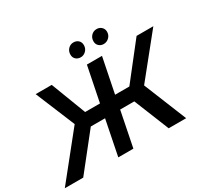

<svg xmlns="http://www.w3.org/2000/svg" viewBox="-212 -1144 1494 1399"><g transform="rotate(-30 535.5 -444.5)"><path d="M836 -360 982 0H835L716 -295H597L538 0H411L470 -295H350L116 0H-39L257 -369L120 -700H255L367 -407H492L551 -700H678L619 -407H739L969 -700H1110ZM483 -822Q483 -851 501.5 -870Q520 -889 546 -889Q571 -889 587 -874Q603 -859 603 -834Q603 -806 584 -787Q565 -768 540 -768Q515 -768 499 -783Q483 -798 483 -822ZM677 -822Q677 -851 695.5 -870Q714 -889 741 -889Q765 -889 781.5 -873.5Q798 -858 798 -834Q798 -806 778.5 -787Q759 -768 733 -768Q709 -768 693 -783Q677 -798 677 -822Z"/></g></svg>

Font: Montserrat Alternates SemiBold
Style: Italic
Weight: 600
Italic angle: -11.3°
Designer: Julieta Ulanovsky
Foundry: Julieta Ulanovsky
Version: Version 7.200